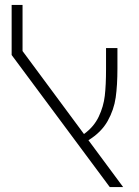

<svg xmlns="http://www.w3.org/2000/svg" viewBox="-20 -755 562 775"><path d="M477 0H423L27 -533V-735H71V-549L319 -214Q359 -243 378.5 -284Q398 -325 403 -368.5Q408 -412 408 -475V-561H454V-479Q454 -411 447 -361.5Q440 -312 414.5 -266.5Q389 -221 337 -189Z"/></svg>

Font: FiraGO ExtraLight
Style: Regular
Weight: 200
Designer: bBox Type
Foundry: bBox Type GmbH
Version: Version 1.001